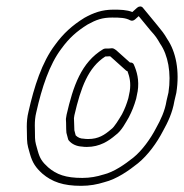

<svg xmlns="http://www.w3.org/2000/svg" viewBox="-20 -552 581 607"><path d="M198.1 -107.2C206.9 -96.8 221.5 -89.3 239.7 -88.5C244.7 -87.6 248.5 -87.5 254.9 -87.5C295.4 -87.5 324 -106.6 345 -124.6C365 -138.7 378 -165.8 387.1 -180.9C387.2 -181.2 387.4 -181.5 387.5 -181.7C397 -199.9 404.1 -217.6 410.3 -239.4C410.5 -239.9 410.6 -240.6 410.7 -241C411.7 -247.2 413.1 -254.2 414.9 -262C415 -262.3 415.1 -262.8 415.2 -263C420.8 -298.8 412.6 -326.5 402.9 -348.4C400.8 -353.2 395.3 -354.9 390.9 -354.3L347.9 -392.8C347.7 -393 347.4 -393.3 347.2 -393.4C345.2 -394.9 343.4 -396.1 341.5 -397.2C341.2 -397.4 340.5 -397.6 340.5 -397.6C338.1 -399.3 334.8 -399.7 332.5 -399.4C328.4 -398.8 323.9 -398.5 319.1 -398.5H313.1C310.6 -398.5 307.7 -397.5 305.9 -396.4C236.7 -354.7 211.3 -279.7 190.4 -188.9C190.4 -188.6 190.3 -188.2 190.3 -188L188.5 -177C188.4 -176 188.4 -174.7 188.4 -174C189.5 -161.7 188.6 -147.6 189.9 -133C190 -132.3 190.2 -131.4 190.3 -130.9C192 -125.1 193.6 -118.9 195.2 -112.4C195.6 -110.5 196.4 -109.1 197.8 -107.5C197.9 -107.4 198 -107.3 198.1 -107.2ZM219.3 -124C217.5 -131.1 217 -133 215.1 -140.1C214.2 -151.4 214.9 -163.5 213.8 -178.5L215.2 -187.6C235.6 -275.8 258.8 -338.7 313 -373.5H315.2C319.6 -373.5 323.3 -373.7 327.9 -374.1C328.2 -373.9 328.1 -374 329.7 -372.9L378.4 -329.2C379.2 -328.5 380.5 -327.5 383.1 -326.8C389.8 -308.9 394.2 -289.8 390.2 -263.5C388.6 -256.7 386.9 -248.7 385.8 -241.8C380.5 -223.2 374.4 -207.7 365.6 -190.7C356 -174.6 341.2 -150 332.3 -144C331.9 -143.7 331.3 -143.2 330.8 -142.8C310.7 -125.5 291.3 -112.5 258.8 -112.5C252.6 -112.5 248.4 -113 248 -113.1C247.2 -113.3 246 -113.5 245 -113.5C234.6 -113.5 226.2 -117.2 219.3 -124ZM406.7 -490.4 418.5 -501 457 -454.2C457.1 -454.1 457.3 -453.9 457.4 -453.8C471.6 -438.3 476.4 -431.2 486.4 -413.6C486.5 -413.4 486.7 -413.1 486.9 -412.9C510.6 -378.4 522.3 -322.3 512.6 -259.5L506.6 -234C506.5 -233.7 506.4 -233.2 506.4 -233C501.4 -201.4 488 -173.1 473.6 -147.4C456 -113 428.6 -75.7 402.1 -54.2C374.9 -32.4 340 -8.1 307 -0.1C306.7 -0.1 306.3 0.1 306 0.1C286.6 6.3 264.7 10.5 240.3 10.5C187.6 10.5 158.8 -0.3 132.3 -22.9C113.3 -40 106.1 -50.9 99.4 -74.9C95.3 -89.9 91 -101.6 90.7 -116C91.1 -142.9 87.3 -167.6 94.7 -197C112.3 -275.2 136.2 -348.1 173.8 -397.7C198 -431.3 222.5 -453.1 256.9 -474.5C284.1 -489.5 303 -496.5 334.6 -496.5C360 -496.5 376.8 -495.9 391.7 -487.8C396.3 -485.3 402.6 -486.7 406.7 -490.4ZM398.4 -514C380.7 -521 360.6 -521.5 338.6 -521.5C302.2 -521.5 275.5 -511.5 247 -495.7C246.9 -495.6 246.6 -495.4 246.4 -495.3C208.9 -472.1 180.2 -446.3 154.2 -410.3C112.3 -355.1 87.8 -277.6 70.1 -199C61.5 -164.5 65.8 -136.7 65.4 -112C65.8 -92.3 71.1 -78.8 74.8 -65C82.5 -37.7 92.9 -22 113.9 -3.1C144.5 23 179.9 35.5 236.4 35.5C263.5 35.5 287.1 31.1 309.7 24C349.6 14.1 387.8 -13.1 416.2 -35.8C447.8 -61.6 475.9 -100.2 495.7 -138.6C510.1 -164.5 525.2 -195.3 531.3 -232.5L537.3 -258C537.4 -258.3 537.5 -258.7 537.5 -259C548.4 -327.8 536.3 -388.1 508.7 -428.7C499.1 -445.6 490.7 -455.9 477.6 -471.8L431.5 -527.8C427 -533.2 418.8 -532.4 413.5 -527.6Z"/></svg>

Font: Tape
Style: Regular
Weight: 500
Foundry: Cannot Into Space Fonts
Version: Version 0.97